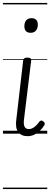

<svg xmlns="http://www.w3.org/2000/svg" viewBox="-20 -905 340 1300"><path d="M167 17Q123 17 102.5 -12Q82 -41 91 -100L137 -496Q139 -506 145 -510.5Q151 -515 165 -515Q180 -515 186.5 -510Q193 -505 191 -494L143 -101Q138 -67 145.5 -49Q153 -31 176 -31Q189 -31 201 -37.5Q213 -44 224.5 -55Q236 -66 246 -81Q251 -87 258 -88.5Q265 -90 273 -83Q281 -78 282.5 -71Q284 -64 280 -57Q268 -37 250.5 -20Q233 -3 211.5 7Q190 17 167 17ZM187 -683Q167 -683 156 -694Q145 -705 145 -727Q145 -752 157 -767Q169 -782 194 -782Q214 -782 225 -771Q236 -760 236 -737Q236 -713 223.5 -698Q211 -683 187 -683ZM0 365H300V375H0ZM0 -20H300V0H0ZM0 -505H300V-500H0ZM0 -885H300V-875H0Z"/></svg>

Font: Playwrite GB J Guides
Style: Italic
Weight: 400
Italic angle: -7.01216°
Designer: Veronika Burian, José Scaglione
Foundry: TypeTogether
Version: Version 1.003